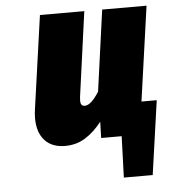

<svg xmlns="http://www.w3.org/2000/svg" viewBox="-51 -581 725 802"><g transform="rotate(-5 311.0 -180.5)"><path d="M601 -137 557 173H436L442 0H356L358 -68Q326 -27 288.5 -3.5Q251 20 204 20Q148 20 118 -13.5Q88 -47 88 -106Q88 -125 91 -144L146 -534H332L283 -178Q282 -172 282 -163Q282 -151 286.5 -145.5Q291 -140 300 -140Q326 -140 360 -194L407 -534H593L537 -137Z"/></g></svg>

Font: Fira Sans Condensed Black
Style: Italic
Weight: 900
Width: 3
Italic angle: -8°
Designer: Carrois Corporate & Edenspiekermann AG
Foundry: Carrois Corporate GbR & Edenspiekermann AG
Version: Version 4.203